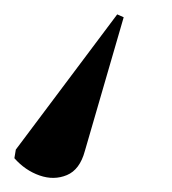

<svg xmlns="http://www.w3.org/2000/svg" viewBox="-103 -47 239 267"><path d="M60 -27 69 -23 15 163Q8 189 -10 196.5Q-28 204 -48 197Q-68 190 -83 173L-81 161Z"/></svg>

Font: Noto Serif Display ExtraCondensed
Style: Italic
Weight: 400
Width: 2
Italic angle: -12°
Designer: Monotype Design Team
Foundry: Monotype Imaging Inc.
Version: Version 2.009